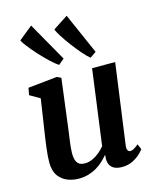

<svg xmlns="http://www.w3.org/2000/svg" viewBox="-130 -968 862 1066"><g transform="rotate(-15 301.5 -435.5)"><path d="M188.4 10Q156.6 10 125.7 -1.8Q94.9 -13.7 74.3 -41.4Q53.8 -69.2 53.1 -117.4Q53.1 -134.9 54.7 -155.9Q56.3 -176.8 59.1 -200Q62 -223.1 65.3 -246.9Q68.7 -270.7 72.2 -293.2L99.8 -475.6L41.7 -509.3L49.1 -549.9L216.7 -567.4L239.8 -556L205.9 -289.2Q203.4 -267.7 200.3 -246.3Q197.2 -224.9 194.5 -205.1Q191.9 -185.2 190.2 -168Q188.5 -150.8 188.5 -137.4Q188.5 -109.4 194.8 -93.2Q201.1 -77 213.4 -70.2Q225.7 -63.4 244 -63.4Q266.3 -63.4 287.8 -73.1Q309.2 -82.7 327.8 -98.2Q346.4 -113.7 360.2 -130.8L418.4 -563.4H551L487.7 -100.9Q485.2 -81.7 490.5 -72.9Q495.7 -64.2 505.6 -64.2Q514.6 -64.2 524.4 -69.6Q534.3 -75 552.7 -89.8L566 -59.2Q561.3 -51.3 544.5 -34.7Q527.6 -18.2 500.5 -4.3Q473.4 9.7 438.3 9.7Q401.9 9.7 383.5 -5.5Q365 -20.7 362.7 -46.6Q362.4 -49.1 362.2 -52.8Q362 -56.4 362.2 -60.7Q362.5 -65 363 -69.5Q363.5 -74 364 -78L362.3 -79Q348.8 -63 332 -47.2Q315.1 -31.4 293.7 -18.5Q272.2 -5.6 246.2 2.2Q220.1 10 188.4 10ZM279.4 -656.1 246.4 -628.4Q228.4 -639.8 201.3 -665.2Q174.2 -690.5 146.8 -720.6Q119.4 -750.7 99.1 -776.8Q78.7 -802.8 73.5 -815.6L152.6 -879.8ZM460.8 -646.2 425.5 -621.8Q408.5 -635.1 384.2 -663.2Q359.9 -691.2 335.5 -723.8Q311.2 -756.5 293.5 -784.3Q275.8 -812.2 272 -825.5L357.2 -881.4Z"/></g></svg>

Font: Merriweather 7pt Light
Style: Italic
Weight: 300
Italic angle: -7.8°
Designer: Eben Sorkin
Foundry: Eben Sorkin
Version: Version 2.200;gftools[0.9.31]